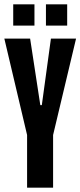

<svg xmlns="http://www.w3.org/2000/svg" viewBox="-22 -866 371 886"><path d="M103 0V-243L-2 -688H117L164 -381H171L213 -688H329L223 -243V0ZM39 -748V-846H137V-748ZM190 -748V-846H288V-748Z"/></svg>

Font: Saira Ultra Condensed ExtraBold
Style: Regular
Weight: 800
Width: 1
Designer: Hector Gatti with collaboration of the Omnibus-Type team
Foundry: Omnibus-Type
Version: Version 1.001; ttfautohint (v1.8)